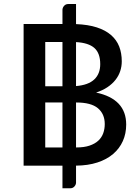

<svg xmlns="http://www.w3.org/2000/svg" viewBox="-20 -842 708 976"><path d="M368.5 -92.5Q408 -92.5 435.2 -101.8Q462.5 -111 479.8 -127Q497 -143 504.8 -164.8Q512.5 -186.5 512.5 -211.5Q512.5 -262.5 477.8 -291.8Q443 -321 368 -321H366.5V-92.5ZM297.5 -92.5V-321H210V-92.5ZM210 -628.5V-403.5H297.5V-628.5ZM366.5 -404.5Q428.5 -409.5 459 -438Q489.5 -466.5 489.5 -516Q489.5 -571.5 459.8 -598Q430 -624.5 366.5 -628ZM366.5 -719.5Q428 -717 472 -702.8Q516 -688.5 544.2 -664Q572.5 -639.5 585.8 -605.8Q599 -572 599 -530Q599 -504.5 591.2 -480.8Q583.5 -457 567.2 -436.2Q551 -415.5 526.5 -399Q502 -382.5 468.5 -371.5Q621.5 -339 621.5 -209Q621.5 -163 604.5 -125Q587.5 -87 555 -59.2Q522.5 -31.5 475 -16Q427.5 -0.5 366.5 0V87Q366 97.5 358 106.2Q350 115 337.5 115H297.5V0H100V-720H297.5V-793.5Q298.5 -804.5 306.5 -813Q314.5 -821.5 327 -821.5H366.5Z"/></svg>

Font: Lato SemiBold
Style: Regular
Weight: 600
Designer: Lukasz Dziedzic with Adam Twardoch and Botio Nikoltchev
Foundry: tyPoland Lukasz Dziedzic
Version: Version 2.015; 2015-08-06; http://www.latofonts.com/